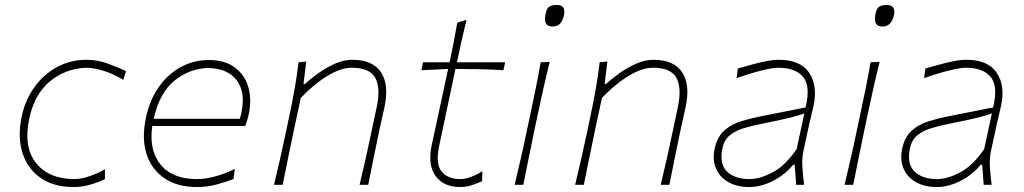

<svg xmlns="http://www.w3.org/2000/svg" viewBox="-20 -745 4130 774"><path d="M277 9Q196.5 9 143.8 -27.8Q91 -64.5 70.8 -128.2Q50.5 -192 67 -273Q81 -341 118.2 -393Q155.5 -445 209.8 -474.5Q264 -504 329 -504Q372.5 -504 415.2 -488.5Q458 -473 488 -458L477 -423Q436.5 -448 396.2 -460Q356 -472 328 -472Q243.5 -468.5 181.2 -417Q119 -365.5 98 -267Q74 -154 124.2 -89.2Q174.5 -24.5 277 -23Q307 -23 341.2 -34.8Q375.5 -46.5 403 -63V-23Q383 -12.5 347.8 -1.8Q312.5 9 277 9Z M773.5 9Q695 9 642.8 -26.5Q590.5 -62 570.5 -125Q550.5 -188 568.5 -271Q583.5 -342 620 -394Q656.5 -446 708.5 -474.5Q760.5 -503 821.5 -503Q886.5 -503 926.5 -473.2Q966.5 -443.5 980.8 -394.5Q995 -345.5 983.5 -288Q981.5 -277 977 -262.2Q972.5 -247.5 968.5 -237H594Q579.5 -141 627 -82Q674.5 -23 773.5 -23Q806 -23 846 -33.5Q886 -44 926.5 -64L921.5 -23Q893 -12.5 855 -1.8Q817 9 773.5 9ZM819.5 -471Q744.5 -469 684 -420.5Q623.5 -372 599.5 -266H946.5Q951 -279.5 953.5 -293Q970 -374 934.2 -421.5Q898.5 -469 819.5 -471Z M1084.5 0Q1098 -56.5 1110 -108.8Q1122 -161 1134.5 -221L1145 -271Q1156.5 -324.5 1166.8 -381.5Q1177 -438.5 1183.5 -494L1214.5 -497L1203.5 -406H1208.5Q1229.5 -425.5 1261.2 -448.5Q1293 -471.5 1329.2 -487.8Q1365.5 -504 1399.5 -504Q1483 -504 1516.2 -453.2Q1549.5 -402.5 1529.5 -311Q1525 -290.5 1520.2 -270Q1515.5 -249.5 1509.5 -221Q1497 -161 1486.2 -108.8Q1475.5 -56.5 1464.5 0H1429.5Q1443 -56.5 1454.8 -108.5Q1466.5 -160.5 1479 -221L1498.5 -313Q1515 -390.5 1492.8 -431.2Q1470.5 -472 1397.5 -472Q1365.5 -472 1329.2 -454.8Q1293 -437.5 1257.5 -409.5Q1222 -381.5 1192.5 -350L1165 -222Q1152 -160.5 1141.5 -108.5Q1131 -56.5 1119.5 0Z M1835.5 9Q1767.5 9 1735.5 -36Q1703.5 -81 1720.5 -161Q1741 -257 1758.5 -336.5Q1776 -416 1786.5 -467L1678.5 -462L1685.5 -494H1792.5Q1801 -536 1808.8 -574.5Q1816.5 -613 1823.5 -654L1860.5 -665Q1848.5 -615.5 1840.2 -578Q1832 -540.5 1822 -494H2016.5L2009.5 -462Q1962 -465 1912.8 -466Q1863.5 -467 1816 -467L1750.5 -157Q1735 -84.5 1760 -53.8Q1785 -23 1836.5 -23Q1854 -23 1879.2 -32.2Q1904.5 -41.5 1924.5 -55L1923.5 -15Q1911 -8.5 1886 0.2Q1861 9 1835.5 9Z M2054.5 0Q2068 -56.5 2080 -108.5Q2092 -160.5 2104.5 -221L2115 -270.5Q2128 -332 2139 -385Q2150 -438 2159.5 -494L2196 -495.5Q2182 -439 2170.2 -386.2Q2158.5 -333.5 2145 -270.5L2134.5 -221Q2122 -160.5 2111.5 -108.5Q2101 -56.5 2089.5 0ZM2207.5 -638Q2166.5 -638 2180.5 -694Q2185 -713 2195.8 -719Q2206.5 -725 2224.5 -725Q2262.5 -725 2253.5 -683Q2243.5 -638 2207.5 -638Z M2298.5 0Q2312 -56.5 2324 -108.8Q2336 -161 2348.5 -221L2359 -271Q2370.5 -324.5 2380.8 -381.5Q2391 -438.5 2397.5 -494L2428.5 -497L2417.5 -406H2422.5Q2443.5 -425.5 2475.2 -448.5Q2507 -471.5 2543.2 -487.8Q2579.5 -504 2613.5 -504Q2697 -504 2730.2 -453.2Q2763.5 -402.5 2743.5 -311Q2739 -290.5 2734.2 -270Q2729.5 -249.5 2723.5 -221Q2711 -161 2700.2 -108.8Q2689.5 -56.5 2678.5 0H2643.5Q2657 -56.5 2668.8 -108.5Q2680.5 -160.5 2693 -221L2712.5 -313Q2729 -390.5 2706.8 -431.2Q2684.5 -472 2611.5 -472Q2579.5 -472 2543.2 -454.8Q2507 -437.5 2471.5 -409.5Q2436 -381.5 2406.5 -350L2379 -222Q2366 -160.5 2355.5 -108.5Q2345 -56.5 2333.5 0Z M3000.5 9Q2951 9 2916 -11Q2881 -31 2866 -66.5Q2851 -102 2861.5 -148Q2872 -194.5 2900.2 -219.2Q2928.5 -244 2967 -256Q3005.5 -268 3046.5 -276L3227.5 -312Q3248.5 -398.5 3217.2 -435.2Q3186 -472 3117.5 -472Q3096.5 -472 3052.8 -461.5Q3009 -451 2949.5 -430L2954.5 -469Q2978 -475.5 3007.5 -483.8Q3037 -492 3066.5 -498Q3096 -504 3119.5 -504Q3206.5 -504 3241.8 -452Q3277 -400 3259.5 -318Q3255 -297 3248.5 -271Q3242 -245 3235 -211L3219 -137Q3212.5 -107 3214.5 -73.5Q3216.5 -40 3221.5 0H3189.5L3183.5 -81H3177.5Q3144 -40 3095.5 -15.5Q3047 9 3000.5 9ZM3001.5 -23Q3041.5 -23 3092.5 -48.8Q3143.5 -74.5 3191.5 -144L3222.5 -288Q3212 -284 3195 -278.8Q3178 -273.5 3144.2 -265.8Q3110.5 -258 3050.5 -246Q3012.5 -238.5 2979 -228.5Q2945.5 -218.5 2922.5 -200Q2899.5 -181.5 2892.5 -148Q2879 -83.5 2911 -53.2Q2943 -23 3001.5 -23Z M3384.5 0Q3398 -56.5 3410 -108.5Q3422 -160.5 3434.5 -221L3445 -270.5Q3458 -332 3469 -385Q3480 -438 3489.5 -494L3526 -495.5Q3512 -439 3500.2 -386.2Q3488.5 -333.5 3475 -270.5L3464.5 -221Q3452 -160.5 3441.5 -108.5Q3431 -56.5 3419.5 0ZM3537.5 -638Q3496.5 -638 3510.5 -694Q3515 -713 3525.8 -719Q3536.5 -725 3554.5 -725Q3592.5 -725 3583.5 -683Q3573.5 -638 3537.5 -638Z M3756.5 9Q3707 9 3672 -11Q3637 -31 3622 -66.5Q3607 -102 3617.5 -148Q3628 -194.5 3656.2 -219.2Q3684.5 -244 3723 -256Q3761.5 -268 3802.5 -276L3983.5 -312Q4004.5 -398.5 3973.2 -435.2Q3942 -472 3873.5 -472Q3852.5 -472 3808.8 -461.5Q3765 -451 3705.5 -430L3710.5 -469Q3734 -475.5 3763.5 -483.8Q3793 -492 3822.5 -498Q3852 -504 3875.5 -504Q3962.5 -504 3997.8 -452Q4033 -400 4015.5 -318Q4011 -297 4004.5 -271Q3998 -245 3991 -211L3975 -137Q3968.5 -107 3970.5 -73.5Q3972.5 -40 3977.5 0H3945.5L3939.5 -81H3933.5Q3900 -40 3851.5 -15.5Q3803 9 3756.5 9ZM3757.5 -23Q3797.5 -23 3848.5 -48.8Q3899.5 -74.5 3947.5 -144L3978.5 -288Q3968 -284 3951 -278.8Q3934 -273.5 3900.2 -265.8Q3866.5 -258 3806.5 -246Q3768.5 -238.5 3735 -228.5Q3701.5 -218.5 3678.5 -200Q3655.5 -181.5 3648.5 -148Q3635 -83.5 3667 -53.2Q3699 -23 3757.5 -23Z"/></svg>

Font: Commissioner Flair Thin
Style: Italic
Weight: 100
Italic angle: -12°
Designer: Kostas Bartsokas
Foundry: Kostas Bartsokas
Version: Version 1.000; ttfautohint (v1.8.3)